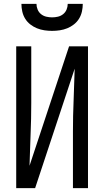

<svg xmlns="http://www.w3.org/2000/svg" viewBox="-20 -975 540 995"><path d="M64 0V-735H142V-441Q142 -360 138.5 -278.5Q135 -197 133 -116L338 -735H436V0H358V-294Q358 -375 361.5 -456.5Q365 -538 367 -619L162 0ZM250 -815Q230 -815 210 -818Q190 -821 171.5 -828.5Q153 -836 137 -848.5Q121 -861 110.5 -878Q100 -895 95.5 -915Q91 -935 91 -955H169Q169 -940 175 -925.5Q181 -911 193 -901.5Q205 -892 220 -888.5Q235 -885 250 -885Q265 -885 280 -888.5Q295 -892 307 -901.5Q319 -911 325 -925.5Q331 -940 331 -955H409Q409 -935 404.5 -915Q400 -895 389.5 -878Q379 -861 363 -848.5Q347 -836 328.5 -828.5Q310 -821 290 -818Q270 -815 250 -815Z"/></svg>

Font: Zed Mono
Style: Regular
Weight: 400
Monospace: yes
Designer: Belleve Invis
Foundry: Belleve Invis
Version: Version 1.0.0; ttfautohint (v1.8.4)